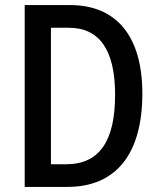

<svg xmlns="http://www.w3.org/2000/svg" viewBox="-20 -734 629 754"><path d="M539 -367C539 -593 436 -714 256 -714H77V0H245C433 0 539 -126 539 -367ZM432 -362C432 -181 371 -89 240 -89H180V-625H250C369 -625 432 -540 432 -362Z"/></svg>

Font: Noto Sans Myanmar UI Condensed Medium
Style: Regular
Weight: 500
Width: 3
Designer: Monotype Design Team
Foundry: Monotype Imaging Inc.
Version: Version 2.103